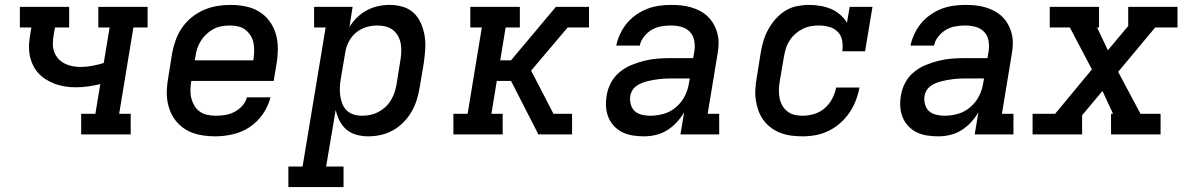

<svg xmlns="http://www.w3.org/2000/svg" viewBox="-20 -548 4840 783"><path d="M311 0V-84H369L389 -205Q364 -199 339 -195.5Q314 -192 289 -192Q266 -192 244.5 -195.5Q223 -199 203 -206.5Q183 -214 165 -225.5Q147 -237 133.5 -253Q120 -269 111.5 -289Q103 -309 100 -330.5Q97 -352 99 -374.5Q101 -397 105 -419L108 -436H61V-520H262V-436H204L199 -406Q196 -388 195.5 -371Q195 -354 200.5 -338Q206 -322 217 -309.5Q228 -297 242.5 -289.5Q257 -282 273.5 -278.5Q290 -275 308 -275Q332 -275 356 -279.5Q380 -284 403 -291L427 -436H381V-520H582V-436H524L466 -84H513V0Z M859 8Q835 8 812 5Q789 2 767.5 -5.5Q746 -13 728 -26Q710 -39 696.5 -56Q683 -73 674.5 -94Q666 -115 662.5 -137.5Q659 -160 660.5 -184Q662 -208 666 -231L682 -331Q687 -358 696.5 -384.5Q706 -411 722.5 -435Q739 -459 762 -477.5Q785 -496 811.5 -507.5Q838 -519 865.5 -523.5Q893 -528 920 -528Q951 -528 981 -522Q1011 -516 1036 -501Q1061 -486 1078.5 -462.5Q1096 -439 1104.5 -410.5Q1113 -382 1113 -351Q1113 -320 1108 -289L1096 -218H760V-217Q757 -200 756.5 -182Q756 -164 760 -148Q764 -132 772.5 -117.5Q781 -103 794 -93.5Q807 -84 824 -80Q841 -76 859 -76Q878 -76 897.5 -79Q917 -82 935 -91Q953 -100 967.5 -116Q982 -132 987 -151H1083Q1074 -115 1052 -83Q1030 -51 998.5 -30Q967 -9 930.5 -0.5Q894 8 859 8ZM1013 -302V-303Q1016 -320 1016.5 -337.5Q1017 -355 1014 -371.5Q1011 -388 1002.5 -402Q994 -416 981.5 -426Q969 -436 952.5 -440Q936 -444 918 -444Q901 -444 884 -441Q867 -438 851.5 -430Q836 -422 822.5 -409.5Q809 -397 799.5 -382Q790 -367 784.5 -350.5Q779 -334 777 -317L774 -302Z M1156 215V131H1214L1308 -436H1261V-520H1418L1405 -438Q1418 -459 1436.5 -477Q1455 -495 1477 -506.5Q1499 -518 1522.5 -523Q1546 -528 1570 -528Q1598 -528 1624 -520Q1650 -512 1668.5 -494Q1687 -476 1697.5 -451Q1708 -426 1712 -399.5Q1716 -373 1714 -345Q1712 -317 1708 -289L1691 -189Q1687 -164 1679 -139Q1671 -114 1657.5 -91Q1644 -68 1624.5 -48.5Q1605 -29 1581.5 -16Q1558 -3 1532.5 2.5Q1507 8 1482 8Q1457 8 1433.5 1.5Q1410 -5 1392.5 -20Q1375 -35 1364.5 -56Q1354 -77 1349 -100L1310 131H1381V215ZM1457 -76Q1474 -76 1490.5 -79.5Q1507 -83 1522.5 -91Q1538 -99 1551.5 -111.5Q1565 -124 1574 -139Q1583 -154 1588.5 -170Q1594 -186 1597 -203L1613 -303Q1616 -320 1616.5 -337.5Q1617 -355 1614 -371Q1611 -387 1603 -401.5Q1595 -416 1582 -426Q1569 -436 1552.5 -440Q1536 -444 1518 -444Q1503 -444 1487.5 -441Q1472 -438 1457 -431Q1442 -424 1429.5 -413Q1417 -402 1408 -388Q1399 -374 1394 -359Q1389 -344 1387 -328L1370 -228Q1367 -210 1366 -192.5Q1365 -175 1367.5 -158Q1370 -141 1376 -125Q1382 -109 1394 -97.5Q1406 -86 1422.5 -81Q1439 -76 1457 -76Z M1829 0V-84H1887L1945 -436H1898V-520H2100V-436H2042L2020 -302H2064L2247 -520H2382V-436H2295L2146 -260L2237 -84H2313V0H2175L2172 -7L2064 -218H2006L1984 -84H2030V0Z M2606 8Q2583 8 2560.5 4.5Q2538 1 2518.5 -8.5Q2499 -18 2484 -34Q2469 -50 2461 -70Q2453 -90 2451.5 -112.5Q2450 -135 2454 -158Q2458 -185 2471.5 -210.5Q2485 -236 2507 -254Q2529 -272 2555.5 -283Q2582 -294 2609 -300.5Q2636 -307 2662.5 -309Q2689 -311 2716 -311H2807L2812 -341Q2815 -362 2811 -383Q2807 -404 2793 -418.5Q2779 -433 2758.5 -438.5Q2738 -444 2716 -444Q2696 -444 2676 -440.5Q2656 -437 2638 -426.5Q2620 -416 2606.5 -399Q2593 -382 2589 -362H2493Q2498 -386 2509 -409.5Q2520 -433 2536 -452.5Q2552 -472 2574 -487.5Q2596 -503 2619.5 -512Q2643 -521 2667.5 -524.5Q2692 -528 2716 -528Q2737 -528 2758 -526Q2779 -524 2799 -518Q2819 -512 2836.5 -502.5Q2854 -493 2868 -479Q2882 -465 2891.5 -447.5Q2901 -430 2906 -410Q2911 -390 2910.5 -369Q2910 -348 2906 -327L2866 -84H2913V0H2755L2770 -90Q2757 -68 2739.5 -49Q2722 -30 2700 -16.5Q2678 -3 2654 2.5Q2630 8 2606 8ZM2632 -76Q2660 -76 2687.5 -84Q2715 -92 2737.5 -111.5Q2760 -131 2773 -157Q2786 -183 2790 -211L2793 -228H2716Q2704 -228 2692 -227.5Q2680 -227 2668.5 -225.5Q2657 -224 2645 -222Q2633 -220 2621 -217Q2609 -214 2597.5 -209.5Q2586 -205 2575.5 -197.5Q2565 -190 2558.5 -179Q2552 -168 2550 -156Q2548 -139 2552.5 -122Q2557 -105 2569 -94.5Q2581 -84 2598 -80Q2615 -76 2632 -76Z M3253 8Q3230 8 3207 5Q3184 2 3163 -6Q3142 -14 3124.5 -27Q3107 -40 3094 -57.5Q3081 -75 3073.5 -95.5Q3066 -116 3062.5 -138.5Q3059 -161 3060.5 -184.5Q3062 -208 3066 -231L3082 -331Q3086 -356 3093 -380Q3100 -404 3112.5 -427Q3125 -450 3142.5 -470Q3160 -490 3182.5 -504Q3205 -518 3230 -523Q3255 -528 3279 -528Q3303 -528 3326 -524Q3349 -520 3369 -511.5Q3389 -503 3406 -488.5Q3423 -474 3434 -455L3445 -520H3538L3508 -339H3415Q3418 -361 3414.5 -382Q3411 -403 3397 -417.5Q3383 -432 3362.5 -438Q3342 -444 3320 -444Q3303 -444 3286 -441Q3269 -438 3253 -430Q3237 -422 3223.5 -410Q3210 -398 3200 -382.5Q3190 -367 3185 -350.5Q3180 -334 3177 -317L3160 -217Q3157 -200 3156.5 -182.5Q3156 -165 3159 -149Q3162 -133 3170 -118.5Q3178 -104 3190.5 -94Q3203 -84 3219.5 -80Q3236 -76 3253 -76Q3276 -76 3300 -83Q3324 -90 3343 -106.5Q3362 -123 3373.5 -145Q3385 -167 3390 -191H3485Q3480 -164 3470 -138Q3460 -112 3444 -88.5Q3428 -65 3406.5 -46Q3385 -27 3359.5 -14.5Q3334 -2 3307 3Q3280 8 3253 8Z M3806 8Q3783 8 3760.5 4.5Q3738 1 3718.5 -8.5Q3699 -18 3684 -34Q3669 -50 3661 -70Q3653 -90 3651.5 -112.5Q3650 -135 3654 -158Q3658 -185 3671.5 -210.5Q3685 -236 3707 -254Q3729 -272 3755.5 -283Q3782 -294 3809 -300.5Q3836 -307 3862.5 -309Q3889 -311 3916 -311H4007L4012 -341Q4015 -362 4011 -383Q4007 -404 3993 -418.5Q3979 -433 3958.5 -438.5Q3938 -444 3916 -444Q3896 -444 3876 -440.5Q3856 -437 3838 -426.5Q3820 -416 3806.5 -399Q3793 -382 3789 -362H3693Q3698 -386 3709 -409.5Q3720 -433 3736 -452.5Q3752 -472 3774 -487.5Q3796 -503 3819.5 -512Q3843 -521 3867.5 -524.5Q3892 -528 3916 -528Q3937 -528 3958 -526Q3979 -524 3999 -518Q4019 -512 4036.5 -502.5Q4054 -493 4068 -479Q4082 -465 4091.5 -447.5Q4101 -430 4106 -410Q4111 -390 4110.5 -369Q4110 -348 4106 -327L4066 -84H4113V0H3955L3970 -90Q3957 -68 3939.5 -49Q3922 -30 3900 -16.5Q3878 -3 3854 2.5Q3830 8 3806 8ZM3832 -76Q3860 -76 3887.5 -84Q3915 -92 3937.5 -111.5Q3960 -131 3973 -157Q3986 -183 3990 -211L3993 -228H3916Q3904 -228 3892 -227.5Q3880 -227 3868.5 -225.5Q3857 -224 3845 -222Q3833 -220 3821 -217Q3809 -214 3797.5 -209.5Q3786 -205 3775.5 -197.5Q3765 -190 3758.5 -179Q3752 -168 3750 -156Q3748 -139 3752.5 -122Q3757 -105 3769 -94.5Q3781 -84 3798 -80Q3815 -76 3832 -76Z M4191 0V-84H4283L4433 -265L4343 -436H4261V-520H4462V-436H4454L4498 -343L4581 -442V-520H4782V-436H4691L4540 -255L4631 -84H4713V0H4511V-84H4519L4476 -177L4393 -78V0Z"/></svg>

Font: Iosevka Etoile Medium Oblique
Style: Regular
Weight: 500
Italic angle: -9°
Designer: Belleve Invis
Foundry: Belleve Invis
Version: Version 15.5.2; ttfautohint (v1.8.4)